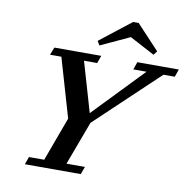

<svg xmlns="http://www.w3.org/2000/svg" viewBox="-93 -969 1049 1061"><g transform="rotate(10 431.5 -439.0)"><path d="M727.5 -741.2 710.9 -719.2 570.8 -793.5 407.7 -717.8 393.6 -741.2 568.4 -877.9H599.6ZM115.7 0 131.3 -43H216.8L307.6 -289.6L211.4 -620.1H147.5L164.6 -663.1H427.7L412.1 -620.1H338.4L419.9 -340.3L689 -620.1H615.2L629.9 -663.1H862.8L847.7 -620.1H784.2L433.1 -288.1L341.8 -43H445.3L429.7 0Z"/></g></svg>

Font: Elstob 6pt SemiBold
Style: Italic
Weight: 600
Italic angle: -20°
Designer: Peter S. Baker
Version: Version 1.015